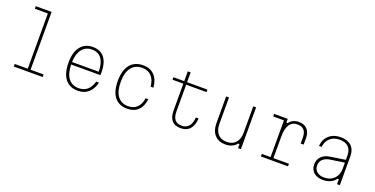

<svg xmlns="http://www.w3.org/2000/svg" viewBox="-25 -1686 4950 2535"><g transform="rotate(20 2450.0 -418.0)"><path d="M162 -848H385V-36H568V0H162V-36H345V-812H162Z M1292 -184Q1268 -88 1210 -38Q1152 12 1065 12Q947 12 885 -67.5Q823 -147 823 -300Q823 -443 885 -521.5Q947 -600 1057 -600Q1165 -600 1221 -528Q1277 -456 1277 -318Q1277 -310 1276.5 -301Q1276 -292 1275 -284H864Q867 -157 918.5 -90.5Q970 -24 1065 -24Q1136 -24 1184 -65.5Q1232 -107 1252 -184ZM1057 -564Q969 -564 918.5 -499.5Q868 -435 864 -319H1239Q1239 -438 1192.5 -501Q1146 -564 1057 -564Z M1758 12Q1641 12 1579 -66Q1517 -144 1517 -292Q1517 -441 1581 -520.5Q1645 -600 1765 -600Q1863 -600 1922 -539.5Q1981 -479 1990 -368H1951Q1942 -463 1893.5 -513.5Q1845 -564 1765 -564Q1665 -564 1611.5 -494Q1558 -424 1558 -292Q1558 -162 1609.5 -93Q1661 -24 1758 -24Q1835 -24 1882 -70Q1929 -116 1941 -202H1979Q1967 -98 1909.5 -43Q1852 12 1758 12Z M2383 -726V-588H2669V-553H2383V-177Q2383 -24 2508 -24Q2640 -24 2651 -190H2690Q2675 12 2508 12Q2343 12 2343 -177V-553H2191V-588H2343V-726Z M3353 -588V0H3313V-57H3293Q3269 -24 3227.5 -6Q3186 12 3138 12Q3041 12 2986.5 -47.5Q2932 -107 2932 -213V-588H2972V-219Q2972 -127 3017 -76.5Q3062 -26 3142 -26Q3223 -26 3268 -76.5Q3313 -127 3313 -219V-588Z M3606 -588H3797V-535H3817Q3859 -600 3954 -600Q4027 -600 4069 -555.5Q4111 -511 4111 -433V-340H4069V-421Q4069 -563 3946 -563Q3797 -563 3797 -339V-36H4015V0H3634V-36H3757V-552H3606Z M4684 -69Q4660 -31 4612.5 -9.5Q4565 12 4509 12Q4427 12 4379 -30Q4331 -72 4331 -143Q4331 -210 4372.5 -253.5Q4414 -297 4489 -309L4704 -342V-400Q4704 -479 4661.5 -521.5Q4619 -564 4539 -564Q4457 -564 4404.5 -518Q4352 -472 4345 -393H4307Q4315 -488 4378 -544Q4441 -600 4539 -600Q4637 -600 4690 -549.5Q4743 -499 4743 -405V0H4704V-69ZM4372 -143Q4372 -88 4409.5 -56Q4447 -24 4512 -24Q4570 -24 4613 -48.5Q4656 -73 4680 -116.5Q4704 -160 4704 -219V-303L4504 -273Q4440 -262 4406 -229Q4372 -196 4372 -143Z"/></g></svg>

Font: Martian Mono Thin
Style: Regular
Weight: 100
Monospace: yes
Designer: Roman Shamin
Foundry: Evil Martians
Version: Version 1.000; ttfautohint (v1.8.4.7-5d5b)